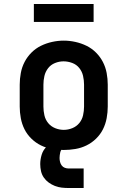

<svg xmlns="http://www.w3.org/2000/svg" viewBox="-20 -745 640 964"><path d="M300 8Q271 8 241.5 3Q212 -2 185.5 -15Q159 -28 137.5 -49Q116 -70 103 -96Q90 -122 84.5 -151.5Q79 -181 79 -210V-320Q79 -349 84.5 -378.5Q90 -408 103.5 -434Q117 -460 138 -481Q159 -502 185.5 -515Q212 -528 241.5 -534.5Q271 -541 300 -541Q329 -541 358.5 -534.5Q388 -528 414.5 -515Q441 -502 462 -481Q483 -460 496.5 -434Q510 -408 515.5 -378.5Q521 -349 521 -320V-210Q521 -181 515.5 -151.5Q510 -122 497 -96Q484 -70 462.5 -49Q441 -28 414.5 -15Q388 -2 358.5 3Q329 8 300 8ZM300 -93Q322 -93 343 -101.5Q364 -110 378 -127Q392 -144 397 -166Q402 -188 402 -210V-320Q402 -342 397 -364Q392 -386 378 -403.5Q364 -421 342.5 -429Q321 -437 299 -437Q277 -437 256 -428.5Q235 -420 221.5 -402.5Q208 -385 203 -363.5Q198 -342 198 -320V-210Q198 -188 203 -166Q208 -144 222 -127Q236 -110 257 -101.5Q278 -93 300 -93ZM325 199Q307 199 289.5 197Q272 195 255.5 188.5Q239 182 224.5 171.5Q210 161 200 146.5Q190 132 186 114.5Q182 97 182 79Q182 56 189 32.5Q196 9 213 -7.5Q230 -24 253 -31Q276 -38 300 -38V0Q293 0 288.5 6.5Q284 13 282.5 20Q281 27 280 34Q279 41 279 48Q279 58 281.5 68Q284 78 290 86Q296 94 305.5 97.5Q315 101 325 101H400V199ZM150 -635V-725H450V-635Z"/></svg>

Font: Iosevka Slab Extended
Style: Bold
Weight: 700
Width: 7
Monospace: yes
Designer: Belleve Invis
Foundry: Belleve Invis
Version: Version 11.1.0; ttfautohint (v1.8.3)